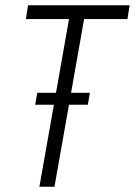

<svg xmlns="http://www.w3.org/2000/svg" viewBox="-20 -706 510 726"><path d="M129 0 241 -634H78L86 -686H470L462 -634H298L186 0ZM113 -310 121 -355H320L312 -310Z"/></svg>

Font: Archivo ExtraCondensed ExtraLight
Style: Italic
Weight: 250
Width: 2
Italic angle: -10°
Designer: Hector Gatti
Foundry: Omnibus-Type
Version: Version 2.001